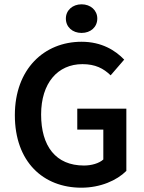

<svg xmlns="http://www.w3.org/2000/svg" viewBox="-20 -860 669 892"><path d="M358 12C447 12 523 -22 567 -66V-355H339V-258H460V-119C440 -101 405 -91 370 -91C239 -91 171 -181 171 -328C171 -474 248 -562 363 -562C423 -562 461 -542 494 -510L557 -583C516 -626 452 -666 359 -666C185 -666 49 -539 49 -325C49 -108 181 12 358 12ZM359 -707C401 -707 432 -734 432 -774C432 -812 401 -840 359 -840C317 -840 286 -812 286 -774C286 -734 317 -707 359 -707Z"/></svg>

Font: Source Sans Pro Semibold
Style: Regular
Weight: 600
Designer: Paul D. Hunt
Foundry: Adobe Systems Incorporated
Version: Version 3.006;hotconv 1.0.111;makeotfexe 2.5.65597